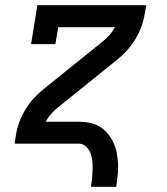

<svg xmlns="http://www.w3.org/2000/svg" viewBox="-20 -550 640 735"><path d="M328 165Q331 149 332.5 132.5Q334 116 334.5 99.5Q335 83 333.5 67Q332 51 326.5 36.5Q321 22 309.5 11Q298 0 282 0H36L41 -33Q45 -58 54 -82.5Q63 -107 76.5 -129.5Q90 -152 108 -172Q126 -192 147 -209L368 -387Q384 -399 397.5 -414Q411 -429 420 -446H203L192 -381H99L123 -530H540L534 -497Q530 -472 521 -447.5Q512 -423 498.5 -400.5Q485 -378 467 -358Q449 -338 428 -321L207 -143Q191 -131 177.5 -116Q164 -101 155 -84H282Q304 -84 325 -79.5Q346 -75 363 -64.5Q380 -54 393 -38Q406 -22 414.5 -3.5Q423 15 427 36Q431 57 432 78.5Q433 100 430.5 121.5Q428 143 425 165Z"/></svg>

Font: Iosevka Curly Slab MdExObl
Style: Regular
Weight: 500
Width: 7
Italic angle: -9°
Monospace: yes
Designer: Belleve Invis
Foundry: Belleve Invis
Version: Version 11.1.0; ttfautohint (v1.8.3)